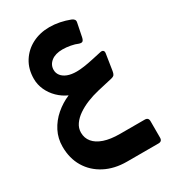

<svg xmlns="http://www.w3.org/2000/svg" viewBox="-221 -666 1022 1150"><g transform="rotate(-30 290.0 -91.0)"><path d="M309.7 374.4Q223.6 374.4 158.1 340.2Q92.6 306.1 56.3 245.5Q20 184.9 20 104.2Q20 47.2 44.7 -1.1Q69.4 -49.4 111.8 -86.1Q154.3 -122.8 205.4 -144.3Q168 -160.8 138 -190.1Q108 -219.5 91.1 -256.7Q74.3 -293.9 74.3 -332.9Q74.3 -401.1 105.8 -451.2Q137.4 -501.4 190.4 -528.7Q243.5 -556 309.1 -556Q344.1 -556 379.4 -548.9Q414.6 -541.7 447.2 -529.2Q459.4 -524.5 465 -516.5Q470.6 -508.5 467.5 -496.1L449 -404.5Q445 -386.5 437.4 -381.4Q429.9 -376.3 413.5 -381.6Q393.5 -390.5 364.9 -395.8Q336.2 -401.1 310.7 -401.1Q260.6 -401.1 232.1 -378.4Q203.6 -355.6 203.6 -320.5Q203.6 -298.6 217.1 -281.1Q230.6 -263.5 256.6 -253.4Q282.5 -243.4 319.6 -243.4Q341.5 -243.4 371.7 -247.7Q401.9 -252 435.2 -259.4Q468.6 -266.9 500.5 -273.7Q512.6 -276.1 519.2 -270.4Q525.7 -264.6 523.7 -251.4L506.2 -138.9Q503.9 -123.6 498.5 -115.5Q493.1 -107.4 477.1 -103.5L373.2 -79.6Q332.4 -70 294 -54.6Q255.6 -39.1 224.9 -18.1Q194.1 2.9 175.9 29.1Q157.6 55.3 157.6 86.6Q157.6 124.3 180.4 151.8Q203.1 179.3 247.3 194.4Q291.5 209.5 356.7 209.5H527.4Q552.9 209.5 552.9 235V348.9Q552.9 374.4 527.4 374.4Z"/></g></svg>

Font: Rubik Light
Style: Regular
Weight: 300
Designer: Hubert and Fischer
Foundry: Hubert and Fischer
Version: Version 2.300;gftools[0.9.30]